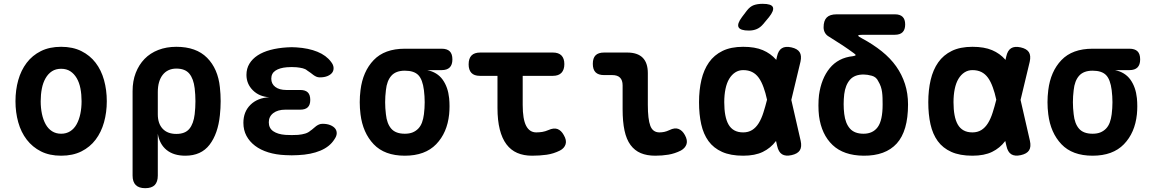

<svg xmlns="http://www.w3.org/2000/svg" viewBox="-20 -805 6040 1005"><path d="M300 10Q239 10 194.5 -12.5Q150 -35 120 -74Q90 -113 75.5 -165Q61 -217 61 -275Q61 -334 75.5 -385.5Q90 -437 119.5 -476Q149 -515 194 -537.5Q239 -560 300 -560Q361 -560 406 -537.5Q451 -515 480.5 -476.5Q510 -438 524.5 -386Q539 -334 539 -275Q539 -217 524.5 -165Q510 -113 480.5 -74Q451 -35 406 -12.5Q361 10 300 10ZM300 -105Q327 -105 347.5 -118Q368 -131 381 -154.5Q394 -178 400.5 -209Q407 -240 407 -275Q407 -311 401 -342Q395 -373 381.5 -396Q368 -419 348 -432Q328 -445 300 -445Q272 -445 252 -432Q232 -419 218.5 -395.5Q205 -372 199 -341Q193 -310 193 -275Q193 -240 199.5 -209Q206 -178 219 -154.5Q232 -131 252.5 -118Q273 -105 300 -105Z M740 180Q707 180 690.5 163.5Q674 147 674 114V-328Q674 -381 690.5 -423.5Q707 -466 736.5 -496.5Q766 -527 808.5 -543.5Q851 -560 903 -560Q1007 -560 1064 -502.5Q1121 -445 1131 -348Q1135 -312 1135 -275.5Q1135 -239 1131 -202Q1121 -105 1077 -47.5Q1033 10 950 10Q889 10 852 -20Q815 -50 806 -105V114Q806 147 790 163.5Q774 180 740 180ZM903 -104Q949 -104 971 -130.5Q993 -157 999 -207Q1003 -241 1003 -275Q1003 -309 999 -343Q993 -393 971 -419.5Q949 -446 903 -446Q880 -446 862 -437.5Q844 -429 831.5 -413Q819 -397 812.5 -374.5Q806 -352 806 -323V-207Q806 -158 831.5 -131Q857 -104 903 -104Z M1713 -481Q1725 -466 1726 -451Q1727 -436 1719 -425Q1711 -414 1694.5 -407Q1678 -400 1654 -400Q1644 -400 1636 -403.5Q1628 -407 1620.5 -412.5Q1613 -418 1605.5 -424Q1598 -430 1588 -436Q1579 -444 1565 -447.5Q1551 -451 1532 -453Q1519 -454 1506.5 -454Q1494 -454 1482 -453Q1444 -450 1422 -435.5Q1400 -421 1400 -393Q1400 -366 1421 -350Q1442 -334 1479 -334H1552Q1578 -334 1591 -321.5Q1604 -309 1604 -282Q1604 -256 1591 -243.5Q1578 -231 1552 -231H1474Q1434 -231 1410.5 -213Q1387 -195 1387 -165Q1387 -134 1410.5 -118Q1434 -102 1474 -99Q1490 -98 1507 -98Q1524 -98 1540 -99Q1562 -101 1578 -106Q1594 -111 1605 -121Q1613 -126 1620.5 -133Q1628 -140 1635 -145Q1642 -150 1650 -153.5Q1658 -157 1669 -157Q1692 -157 1709 -150Q1726 -143 1734.5 -132Q1743 -121 1742.5 -106.5Q1742 -92 1730 -75Q1706 -37 1657 -16.5Q1608 4 1540 7Q1524 8 1507 8Q1490 8 1474 7Q1425 5 1384.5 -7.5Q1344 -20 1315 -42Q1286 -64 1270 -94Q1254 -124 1254 -162Q1254 -220 1291 -256.5Q1328 -293 1390 -296Q1337 -299 1303.5 -332.5Q1270 -366 1270 -413Q1270 -446 1285.5 -471.5Q1301 -497 1328.5 -515Q1356 -533 1395 -543.5Q1434 -554 1482 -557Q1494 -558 1506.5 -558Q1519 -558 1532 -557Q1595 -553 1641.5 -534Q1688 -515 1713 -481Z M2292 -438H2216Q2269 -427 2297 -388Q2325 -349 2331 -291Q2333 -270 2333 -249Q2333 -228 2331 -207Q2321 -110 2263 -50Q2205 10 2099 10Q1993 10 1936 -50Q1879 -110 1867 -207Q1863 -239 1863 -270Q1863 -301 1867 -333Q1879 -431 1936 -490.5Q1993 -550 2099 -550H2292Q2320 -550 2334 -536.5Q2348 -523 2348 -494Q2348 -466 2334 -452Q2320 -438 2292 -438ZM2099 -105Q2123 -105 2140 -112Q2157 -119 2169.5 -132Q2182 -145 2189 -164Q2196 -183 2199 -207Q2203 -239 2203 -270Q2203 -301 2199 -333Q2192 -389 2169.5 -412Q2147 -435 2099 -435Q2052 -435 2028.5 -408.5Q2005 -382 2000 -333Q1996 -301 1996 -270Q1996 -239 2000 -207Q2005 -158 2028 -131.5Q2051 -105 2099 -105Z M2874 -530Q2904 -530 2919 -514.5Q2934 -499 2934 -469.5Q2934 -440 2919 -424Q2904 -408 2874 -408H2716V-256Q2716 -181 2734 -146.5Q2752 -112 2787 -112Q2803 -112 2818.5 -114.5Q2834 -117 2850 -124Q2879 -137 2898.5 -129.5Q2918 -122 2931 -98Q2947 -71 2940.5 -50Q2934 -29 2911 -17Q2877 0 2841 5Q2805 10 2765 10Q2721 10 2687.5 -4.5Q2654 -19 2631 -49.5Q2608 -80 2596 -127.5Q2584 -175 2584 -240V-408H2492Q2462 -408 2447.5 -423.5Q2433 -439 2433 -468Q2433 -499 2448 -514.5Q2463 -530 2494 -530Z M3371 -256Q3371 -181 3384 -146.5Q3397 -112 3432 -112Q3444 -112 3456.5 -114.5Q3469 -117 3484 -124Q3512 -138 3532 -130Q3552 -122 3565 -98Q3580 -71 3573.5 -50.5Q3567 -30 3544 -17Q3512 -1 3479 4.5Q3446 10 3410 10Q3366 10 3334 -3.5Q3302 -17 3280.5 -46Q3259 -75 3249 -121.5Q3239 -168 3239 -233V-358Q3239 -385 3225.5 -398.5Q3212 -412 3185 -412H3142Q3112 -412 3097.5 -426.5Q3083 -441 3083 -471Q3083 -501 3097.5 -515.5Q3112 -530 3142 -530H3263Q3317 -530 3344 -503Q3371 -476 3371 -422Z M3975 -679Q3960 -661 3941.5 -653Q3923 -645 3900 -645Q3855 -645 3846 -662.5Q3837 -680 3864 -716L3889 -749Q3906 -771 3925.5 -778Q3945 -785 3972 -785Q4018 -785 4025.5 -767.5Q4033 -750 4005 -715ZM4171 -68Q4178 -36 4166.5 -18Q4155 0 4123.5 7Q4092 14 4073.5 2.5Q4055 -9 4048 -41L4042 -67Q4042 -66 4041 -66Q4014 -30 3973 -10Q3932 10 3870 10Q3804 10 3759.5 -10Q3715 -30 3688.5 -66.5Q3662 -103 3650.5 -154.5Q3639 -206 3639 -270Q3639 -334 3651.5 -387Q3664 -440 3691 -478.5Q3718 -517 3762 -538.5Q3806 -560 3870 -560Q3932 -560 3973 -542.5Q4014 -525 4042 -493Q4042 -492 4043 -491L4047 -509Q4054 -541 4072.5 -552.5Q4091 -564 4122.5 -557Q4154 -550 4165.5 -532Q4177 -514 4170 -482L4122 -282ZM3995 -283Q3987 -320 3977 -347Q3966 -378 3951.5 -398Q3937 -418 3917 -428Q3897 -438 3870 -438Q3847 -438 3828.5 -426Q3810 -414 3797 -392.5Q3784 -371 3777.5 -339.5Q3771 -308 3771 -270Q3771 -232 3776.5 -202.5Q3782 -173 3793.5 -153Q3805 -133 3824 -122.5Q3843 -112 3870 -112Q3897 -112 3917 -124.5Q3937 -137 3951.5 -160.5Q3966 -184 3976 -216Q3986 -247 3995 -283Z M4492 -604Q4550 -573 4595.5 -536.5Q4641 -500 4671 -457.5Q4701 -415 4717 -365.5Q4733 -316 4733 -258Q4733 -119 4674 -54Q4615 11 4500 10Q4396 9 4338 -46Q4280 -101 4267 -198Q4264 -223 4264 -253Q4264 -283 4267 -308Q4273 -351 4287 -386Q4301 -421 4323 -448Q4345 -475 4375.5 -491Q4406 -507 4445 -511Q4457 -513 4458.5 -516Q4460 -519 4450 -526Q4423 -546 4391.5 -567Q4360 -588 4321 -612Q4306 -620 4298.5 -633Q4291 -646 4291 -662Q4291 -697 4307.5 -713.5Q4324 -730 4359 -730H4665Q4691 -730 4704.5 -717Q4718 -704 4718 -677Q4718 -650 4704.5 -636.5Q4691 -623 4664 -623H4497Q4473 -623 4472 -619Q4471 -615 4492 -604ZM4577 -380Q4567 -402 4543.5 -408.5Q4520 -415 4500 -415Q4453 -415 4429 -387.5Q4405 -360 4399 -312Q4396 -286 4396 -260Q4396 -234 4399 -209Q4405 -159 4429 -132Q4453 -105 4500 -105Q4549 -105 4574.5 -140Q4600 -175 4600 -258Q4600 -277 4599.5 -293Q4599 -309 4597 -323.5Q4595 -338 4590.5 -351.5Q4586 -365 4577 -380Z M5371 -68Q5378 -36 5366.5 -18Q5355 0 5323.5 7Q5292 14 5273.5 2.5Q5255 -9 5248 -41L5242 -67Q5242 -66 5241 -66Q5214 -30 5173 -10Q5132 10 5070 10Q5004 10 4959.5 -10Q4915 -30 4888.5 -66.5Q4862 -103 4850.5 -154.5Q4839 -206 4839 -270Q4839 -334 4851.5 -387Q4864 -440 4891 -478.5Q4918 -517 4962 -538.5Q5006 -560 5070 -560Q5132 -560 5173 -542.5Q5214 -525 5242 -493Q5242 -492 5243 -491L5247 -509Q5254 -541 5272.5 -552.5Q5291 -564 5322.5 -557Q5354 -550 5365.5 -532Q5377 -514 5370 -482L5322 -282ZM5195 -283Q5187 -320 5177 -347Q5166 -378 5151.5 -398Q5137 -418 5117 -428Q5097 -438 5070 -438Q5047 -438 5028.5 -426Q5010 -414 4997 -392.5Q4984 -371 4977.5 -339.5Q4971 -308 4971 -270Q4971 -232 4976.5 -202.5Q4982 -173 4993.5 -153Q5005 -133 5024 -122.5Q5043 -112 5070 -112Q5097 -112 5117 -124.5Q5137 -137 5151.5 -160.5Q5166 -184 5176 -216Q5186 -247 5195 -283Z M5892 -438H5816Q5869 -427 5897 -388Q5925 -349 5931 -291Q5933 -270 5933 -249Q5933 -228 5931 -207Q5921 -110 5863 -50Q5805 10 5699 10Q5593 10 5536 -50Q5479 -110 5467 -207Q5463 -239 5463 -270Q5463 -301 5467 -333Q5479 -431 5536 -490.5Q5593 -550 5699 -550H5892Q5920 -550 5934 -536.5Q5948 -523 5948 -494Q5948 -466 5934 -452Q5920 -438 5892 -438ZM5699 -105Q5723 -105 5740 -112Q5757 -119 5769.5 -132Q5782 -145 5789 -164Q5796 -183 5799 -207Q5803 -239 5803 -270Q5803 -301 5799 -333Q5792 -389 5769.5 -412Q5747 -435 5699 -435Q5652 -435 5628.5 -408.5Q5605 -382 5600 -333Q5596 -301 5596 -270Q5596 -239 5600 -207Q5605 -158 5628 -131.5Q5651 -105 5699 -105Z"/></svg>

Font: Maple Mono NL
Style: Bold
Weight: 700
Monospace: yes
Designer: subframe7536
Version: Version 7.000